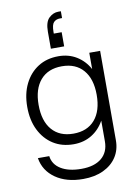

<svg xmlns="http://www.w3.org/2000/svg" viewBox="-102 -822 760 1081"><g transform="rotate(-10 278.5 -282.0)"><path d="M308 -560H232V-657Q232 -713 256 -735.5Q280 -758 309 -758H324V-719H312Q290 -719 276.5 -705.5Q263 -692 263 -651V-641H308ZM503 -500V11Q503 66 476 107Q449 148 400 171Q351 194 285 194Q189 194 127 150.5Q65 107 53 34H118Q124 82 168 109Q212 136 285 136Q359 136 400 102Q441 68 441 6V-112Q414 -63 369 -35.5Q324 -8 266 -8Q199 -8 149.5 -39.5Q100 -71 72 -127.5Q44 -184 44 -260Q44 -335 72 -391.5Q100 -448 149.5 -479.5Q199 -511 266 -511Q324 -511 369 -483.5Q414 -456 441 -407V-500ZM109 -260Q109 -168 152.5 -117.5Q196 -67 275 -67Q354 -67 397.5 -117.5Q441 -168 441 -260Q441 -351 397.5 -401.5Q354 -452 275 -452Q196 -452 152.5 -401.5Q109 -351 109 -260Z"/></g></svg>

Font: Overused Grotesk Book
Style: Regular
Weight: 350
Version: Version 0.003